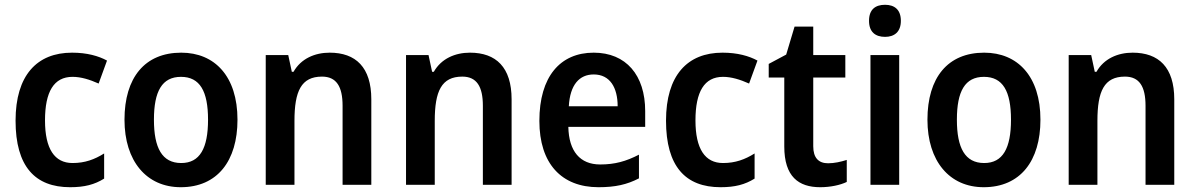

<svg xmlns="http://www.w3.org/2000/svg" viewBox="-20 -838 4996 802"><path d="M273 -56C333 -56 375 -67 415 -92V-197C375 -172 335 -157 283 -157C208 -157 168 -216 168 -335C168 -455 205 -517 283 -517C318 -517 354 -506 392 -489L427 -585C392 -604 344 -618 281 -618C134 -618 45 -523 45 -334C45 -143 126 -56 273 -56Z M972 -338C972 -519 877 -618 737 -618C585 -618 500 -514 500 -338C500 -165 592 -56 735 -56C888 -56 972 -166 972 -338ZM623 -338C623 -457 657 -517 736 -517C815 -517 849 -457 849 -338C849 -219 815 -157 737 -157C657 -157 623 -220 623 -338Z M1357 -618C1295 -618 1237 -593 1206 -538H1199L1184 -608H1090V-66H1210V-333C1210 -457 1238 -518 1325 -518C1385 -518 1411 -477 1411 -396V-66H1531V-423C1531 -557 1466 -618 1357 -618Z M1943 -618C1881 -618 1823 -593 1792 -538H1785L1770 -608H1676V-66H1796V-333C1796 -457 1824 -518 1911 -518C1971 -518 1997 -477 1997 -396V-66H2117V-423C2117 -557 2052 -618 1943 -618Z M2460 -618C2320 -618 2233 -518 2233 -333C2233 -155 2325 -56 2480 -56C2550 -56 2599 -67 2649 -93V-192C2595 -164 2548 -151 2487 -151C2403 -151 2356 -206 2354 -308H2675V-374C2675 -524 2595 -618 2460 -618ZM2460 -527C2528 -527 2560 -472 2560 -394H2356C2361 -484 2400 -527 2460 -527Z M2990 -56C3050 -56 3092 -67 3132 -92V-197C3092 -172 3052 -157 3000 -157C2925 -157 2885 -216 2885 -335C2885 -455 2922 -517 3000 -517C3035 -517 3071 -506 3109 -489L3144 -585C3109 -604 3061 -618 2998 -618C2851 -618 2762 -523 2762 -334C2762 -143 2843 -56 2990 -56Z M3439 -156C3399 -156 3377 -179 3377 -227V-514H3511V-608H3377V-727H3299L3264 -610L3191 -571V-514H3256V-226C3256 -100 3316 -56 3406 -56C3449 -56 3490 -65 3517 -78V-170C3492 -162 3465 -156 3439 -156Z M3677 -818C3637 -818 3610 -799 3610 -751C3610 -704 3637 -684 3677 -684C3715 -684 3743 -704 3743 -751C3743 -798 3716 -818 3677 -818ZM3736 -608H3616V-66H3736Z M4326 -338C4326 -519 4231 -618 4091 -618C3939 -618 3854 -514 3854 -338C3854 -165 3946 -56 4089 -56C4242 -56 4326 -166 4326 -338ZM3977 -338C3977 -457 4011 -517 4090 -517C4169 -517 4203 -457 4203 -338C4203 -219 4169 -157 4091 -157C4011 -157 3977 -220 3977 -338Z M4711 -618C4649 -618 4591 -593 4560 -538H4553L4538 -608H4444V-66H4564V-333C4564 -457 4592 -518 4679 -518C4739 -518 4765 -477 4765 -396V-66H4885V-423C4885 -557 4820 -618 4711 -618Z"/></svg>

Font: Noto Sans Malayalam UI SemiCondensed SemiBold
Style: Regular
Weight: 600
Width: 4
Designer: Jelle Bosma - Monotype Design Team
Foundry: Monotype Imaging Inc.
Version: Version 2.104